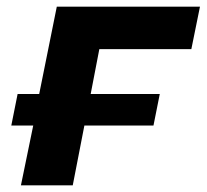

<svg xmlns="http://www.w3.org/2000/svg" viewBox="-20 -558 622 578"><path d="M14 -180 33 -275H98L151 -538H582L556 -410H279L253 -275H461L442 -180H234L199 0H43L80 -180Z"/></svg>

Font: Montserrat
Style: Bold Italic
Weight: 700
Italic angle: -11.3°
Designer: Julieta Ulanovsky
Foundry: Julieta Ulanovsky
Version: Version 9.000; ttfautohint (v1.8.4.7-5d5b)